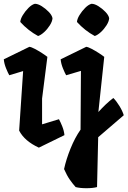

<svg xmlns="http://www.w3.org/2000/svg" viewBox="-30 -763 673 1013"><path d="M171 -573Q119 -601 77 -647Q78 -663 90.5 -683.5Q103 -704 120.5 -721.5Q138 -739 154 -743Q170 -743 190 -730.5Q210 -718 227 -700.5Q244 -683 247 -667Q246 -650 233 -629.5Q220 -609 203 -593.5Q186 -578 171 -573ZM470 -573Q418 -601 376 -647Q377 -663 389.5 -683.5Q402 -704 419.5 -721.5Q437 -739 453 -743Q469 -743 489 -730.5Q509 -718 526 -700.5Q543 -683 546 -667Q545 -650 532 -629.5Q519 -609 502 -593.5Q485 -578 470 -573ZM281 -134Q288 -122 298 -97.5Q308 -73 310 -50L175 16Q99 -19 71 -74L92 -388L19 -366Q12 -378 2 -402.5Q-8 -427 -10 -450L125 -516Q135 -515 154 -505Q173 -495 191.5 -483Q210 -471 220 -463L192 -243V-107ZM623 -155 488 -39 482 224Q460 230 426 230Q392 230 369 224Q353 206 338 184.5Q323 163 308 129Q319 78 342 21Q365 -36 395 -79L397 -389L319 -366Q312 -378 302 -402.5Q292 -427 290 -450L425 -516Q435 -515 454 -505Q473 -495 491.5 -483Q510 -471 520 -463L489 -172Q509 -194 528.5 -212.5Q548 -231 568 -246Q584 -230 600 -204Q616 -178 623 -155Z"/></svg>

Font: Langar
Style: Regular
Weight: 400
Designer: Alessia Mazzarella
Foundry: Typeland
Version: Version 1.001; ttfautohint (v1.8.3)